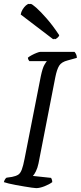

<svg xmlns="http://www.w3.org/2000/svg" viewBox="-28 -972 417 992"><path d="M159 0Q152 0 135.5 -2.5Q119 -5 97.5 -8.5Q76 -12 54.5 -16Q33 -20 16.5 -24Q0 -28 -8 -31Q-6 -39 -2 -45.5Q2 -52 6 -54L34 -58Q54 -62 65.5 -69Q77 -76 84.5 -95.5Q92 -115 99 -152L183 -579Q192 -621 201.5 -637Q211 -653 214 -656H124Q121 -659 119 -663Q117 -667 116 -674Q123 -680 136 -687Q149 -694 162 -699Q175 -704 180 -704H357Q361 -700 365 -692Q369 -684 369 -673L322 -660Q290 -652 278 -633Q266 -614 258 -574L171 -128Q166 -104 157.5 -87Q149 -70 142 -63L236 -53Q238 -50 240 -44Q242 -38 242 -31Q226 -19 201.5 -9.5Q177 0 159 0ZM256 -769 88 -897Q89 -911 97.5 -923.5Q106 -936 116 -944Q126 -952 130 -952Q137 -952 159.5 -932Q182 -912 213.5 -876Q245 -840 278 -790Q277 -784 269.5 -777.5Q262 -771 256 -769ZM247 -769 79 -897Q81 -910 88.5 -922.5Q96 -935 105.5 -943.5Q115 -952 122 -952Q129 -952 150.5 -931.5Q172 -911 203.5 -874.5Q235 -838 269 -790Q268 -787 261.5 -779.5Q255 -772 247 -769Z"/></svg>

Font: Texturina Medium 12pt Light
Style: Italic
Weight: 300
Italic angle: -11°
Version: Version 1.002